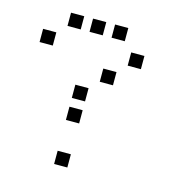

<svg xmlns="http://www.w3.org/2000/svg" viewBox="-100 -771 799 842"><g transform="rotate(15 300.0 -350.0)"><path d="M121 -680Q120 -680 120 -680Q120 -680 120 -679V-621Q120 -620 120 -620Q120 -620 121 -620H179Q180 -620 180 -620Q180 -620 180 -621V-679Q180 -680 180 -680Q180 -680 179 -680ZM221 -680Q220 -680 220 -680Q220 -680 220 -679V-621Q220 -620 220 -620Q220 -620 221 -620H279Q280 -620 280 -620Q280 -620 280 -621V-679Q280 -680 280 -680Q280 -680 279 -680ZM321 -680Q320 -680 320 -680Q320 -680 320 -679V-621Q320 -620 320 -620Q320 -620 321 -620H379Q380 -620 380 -620Q380 -620 380 -621V-679Q380 -680 380 -680Q380 -680 379 -680ZM21 -580Q20 -580 20 -580Q20 -580 20 -579V-521Q20 -520 20 -520Q20 -520 21 -520H79Q80 -520 80 -520Q80 -520 80 -521V-579Q80 -580 80 -580Q80 -580 79 -580ZM421 -580Q420 -580 420 -580Q420 -580 420 -579V-521Q420 -520 420 -520Q420 -520 421 -520H479Q480 -520 480 -520Q480 -520 480 -521V-579Q480 -580 480 -580Q480 -580 479 -580ZM321 -480Q320 -480 320 -480Q320 -480 320 -479V-421Q320 -420 320 -420Q320 -420 321 -420H379Q380 -420 380 -420Q380 -420 380 -421V-479Q380 -480 380 -480Q380 -480 379 -480ZM221 -380Q220 -380 220 -380Q220 -380 220 -379V-321Q220 -320 220 -320Q220 -320 221 -320H279Q280 -320 280 -320Q280 -320 280 -321V-379Q280 -380 280 -380Q280 -380 279 -380ZM221 -280Q220 -280 220 -280Q220 -280 220 -279V-221Q220 -220 220 -220Q220 -220 221 -220H279Q280 -220 280 -220Q280 -220 280 -221V-279Q280 -280 280 -280Q280 -280 279 -280ZM221 -80Q220 -80 220 -80Q220 -80 220 -79V-21Q220 -20 220 -20Q220 -20 221 -20H279Q280 -20 280 -20Q280 -20 280 -21V-79Q280 -80 280 -80Q280 -80 279 -80Z"/></g></svg>

Font: Doto Medium
Style: Regular
Weight: 500
Monospace: yes
Version: Version 1.000